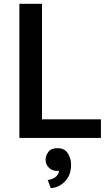

<svg xmlns="http://www.w3.org/2000/svg" viewBox="-20 -720 567 1002"><path d="M351.1 140.1Q351.1 153.3 347.2 174.3Q343.8 191.9 331.1 211.9Q319.8 229.5 298.3 244.1Q276.9 258.8 245.1 262.2L229 219.2Q237.3 219.2 248 215.3Q257.8 211.9 266.6 206.1Q273.9 201.2 280.8 191.9Q287.1 183.1 287.1 173.8V170.9Q284.2 171.9 274.9 171.9Q252.4 171.9 235.4 155.3Q217.8 138.7 217.8 112.8Q217.8 92.8 232.9 72.3Q247.1 53.2 279.8 53.2Q317.4 53.2 334 80.1Q351.1 107.4 351.1 140.1ZM81.1 -700.2H199.2V-97.2H506.8V0H81.1Z"/></svg>

Font: Post Grotesk Medium
Style: Medium
Weight: 500
Version: Version 1.0